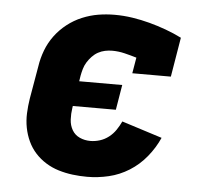

<svg xmlns="http://www.w3.org/2000/svg" viewBox="-44 -585 689 640"><g transform="rotate(5 300.0 -265.0)"><path d="M270 8Q245 8 221 5Q197 2 174 -5Q151 -12 131 -24.5Q111 -37 95.5 -54Q80 -71 70 -92.5Q60 -114 55.5 -137.5Q51 -161 52 -185.5Q53 -210 57 -235L76 -345Q80 -372 90 -398.5Q100 -425 117 -448Q134 -471 157 -489Q180 -507 206.5 -518Q233 -529 260 -533.5Q287 -538 315 -538Q345 -538 374.5 -533.5Q404 -529 432 -521.5Q460 -514 487.5 -504Q515 -494 541 -481L519 -349H390L399 -402Q379 -408 358.5 -413Q338 -418 317 -418Q305 -418 293 -415.5Q281 -413 270 -407Q259 -401 250 -391.5Q241 -382 234.5 -371.5Q228 -361 224.5 -349Q221 -337 219 -326L216 -307H360L346 -223H202L201 -216Q198 -197 199 -177.5Q200 -158 209 -142.5Q218 -127 234.5 -119.5Q251 -112 270 -112Q286 -112 302 -117Q318 -122 331.5 -132.5Q345 -143 354.5 -157Q364 -171 371 -186L506 -143Q491 -109 466.5 -79Q442 -49 410 -29Q378 -9 342 -0.5Q306 8 270 8Z"/></g></svg>

Font: Iosevka Slab Heavy Extended
Style: Italic
Weight: 900
Width: 7
Italic angle: -9°
Monospace: yes
Designer: Belleve Invis
Foundry: Belleve Invis
Version: Version 11.1.0; ttfautohint (v1.8.3)